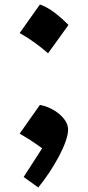

<svg xmlns="http://www.w3.org/2000/svg" viewBox="-20 -684 396 863"><path d="M159.5 -663.9 68.4 -535.5Q105 -514.8 136.7 -491.8Q168.5 -468.8 196 -444.5L287.9 -571.8Q260.7 -599.6 228.5 -624.9Q196.3 -650.2 159.5 -663.9ZM159.3 -212.4 68.4 -83.5Q91.6 -70.1 115.5 -54.8Q139.3 -39.4 169.4 -17.3L86.3 111.5L152 158.7Q177.7 127.3 201.7 91.2Q225.6 55.2 244.7 19.2Q263.8 -16.8 275 -48.3Q286.1 -79.8 286.1 -101.7Q286.1 -120.6 275.1 -138.6Q264.2 -156.6 245.9 -171.8Q227.7 -187 205.1 -197.7Q182.5 -208.3 159.3 -212.4Z"/></svg>

Font: Pinar FD VF
Style: Regular
Weight: 300
Designer: Amin Abedi
Version: Version 2.000